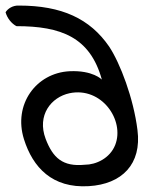

<svg xmlns="http://www.w3.org/2000/svg" viewBox="-84 -640 577 690"><path d="M410 -173C426 -50 354 22 235 29C104 37 34 -38 2 -140C-37 -265 46 -378 166 -384C250 -388 282 -354 282 -354C240 -506 136 -546 -25 -546C-42 -555 -58 -574 -64 -596C-56 -609 -38 -621 -16 -620C138 -620 239 -573 308 -473C348 -413 396 -286 410 -173ZM330 -119C365 -208 281 -329 166 -305C100 -291 48 -226 80 -141C106 -73 141 -40 221 -48C261 -48 311 -71 330 -119Z"/></svg>

Font: Snowfall
Style: RevObl
Weight: 400
Designer: Jasper
Foundry: Cannot Into Space Fonts
Version: Version 0.9